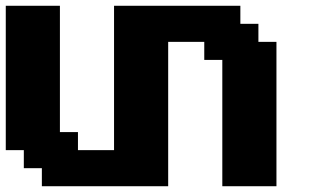

<svg xmlns="http://www.w3.org/2000/svg" viewBox="-20 -645 1102 665"><path d="M750 0H937.5V-500H875V-562.5H812.5V-625H375V-125H250V-187.5H187.5V-625H0V-125H62.5V-62.5H125V0H562.5V-500H687.5V-437.5H750Z"/></svg>

Font: Faithful 32x
Style: Semibold
Weight: 400
Foundry: Faithful Resource Pack
Version: Version 1.0; January 27, 2023